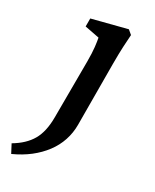

<svg xmlns="http://www.w3.org/2000/svg" viewBox="-180 -478 609 753"><g transform="rotate(30 124.5 -102.0)"><path d="M12.7 225.6 -6.8 188.5Q43 159.2 65.9 119.6Q88.9 80.1 88.9 15.6L89.8 -237.3Q89.8 -276.4 86.9 -301.8Q84 -327.1 81.1 -340.8L15.6 -353.5V-389.6L168 -428.7L186.5 -413.1Q184.6 -386.7 183.1 -356.9Q181.6 -327.1 181.6 -280.3L182.6 -3.9Q182.6 32.2 171.4 65.9Q160.2 99.6 138.2 128.9Q116.2 158.2 85 182.6Q53.7 207 12.7 225.6Z"/></g></svg>

Font: Crimson Pro Medium
Style: Regular
Weight: 500
Designer: Jacques Le Bailly
Foundry: Baron von Fonthausen
Version: Version 1.003